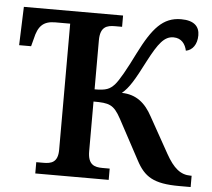

<svg xmlns="http://www.w3.org/2000/svg" viewBox="-51 -776 916 831"><g transform="rotate(5 406.5 -360.0)"><path d="M132 0H451V-49H420C385 -49 356 -57 356 -116V-332C424 -332 444 -327 476 -268L569 -95C605 -27 645 0 758 0H807V-49H802C759 -49 728 -74 694 -135L608 -289C578 -345 538 -379 475 -380C506 -406 527 -442 570 -526C612 -606 637 -639 677 -639C712 -639 729 -614 735 -586C763 -591 783 -617 783 -657C783 -694 761 -720 703 -720C624 -720 580 -668 524 -557C488 -484 460 -434 442 -414C422 -393 407 -385 356 -385V-598C356 -657 385 -665 420 -665H451V-714H20L14 -547H66L75 -581C87 -635 109 -659 161 -659H226V-111C226 -56 197 -49 163 -49H132Z"/></g></svg>

Font: Noto Serif SemiBold
Style: Regular
Weight: 600
Designer: Monotype Design Team
Foundry: Monotype Imaging Inc.
Version: Version 2.013